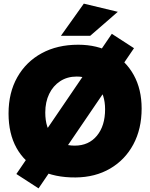

<svg xmlns="http://www.w3.org/2000/svg" viewBox="-20 -966 826 1056"><path d="M396 10Q281 11 198 -31Q115 -73 71 -152Q27 -231 27 -342Q27 -456 75 -541Q123 -626 209 -673Q295 -720 410 -720Q515 -720 593.5 -676Q672 -632 715.5 -553.5Q759 -475 759 -369Q759 -257 713.5 -172Q668 -87 586 -39Q504 9 396 10ZM391 -165Q468 -165 513 -219.5Q558 -274 558 -365Q558 -447 515.5 -496Q473 -545 402 -545Q350 -545 311 -519.5Q272 -494 250.5 -449.5Q229 -405 229 -347Q229 -261 272 -213Q315 -165 391 -165ZM192 70 70 -9 595 -780 717 -701ZM315 -769 441 -946 628 -901 476 -769Z"/></svg>

Font: Livvic Black
Style: Regular
Weight: 900
Designer: Jacques Le Bailly, Baron von Fonthausen
Version: Version 1.001; ttfautohint (v1.8.2)